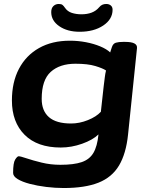

<svg xmlns="http://www.w3.org/2000/svg" viewBox="-20 -735 740 967"><path d="M301 212Q258 212 213 206.5Q168 201 130 191Q92 181 69 167Q46 153 46 136Q46 85 56.5 68.5Q67 52 74 52Q83 52 114 62.5Q145 73 190 84Q235 95 284 95Q352 95 391.5 81.5Q431 68 450.5 35Q470 2 476 -58Q447 -30 393.5 -11Q340 8 286 8Q168 8 104 -56Q40 -120 40 -229Q40 -321 75.5 -388.5Q111 -456 176.5 -493Q242 -530 332 -530Q373 -530 412.5 -522.5Q452 -515 484.5 -501.5Q517 -488 535 -471Q537 -479 539.5 -485.5Q542 -492 544 -499Q550 -516 564 -520Q578 -524 599 -524H611Q673 -524 670 -493L625 -58Q615 39 579.5 98.5Q544 158 476 185Q408 212 301 212ZM338 -113Q380 -113 422.5 -130Q465 -147 488 -172L502 -299Q506 -330 508 -347Q510 -364 514 -380Q498 -391 460 -402.5Q422 -414 360 -414Q281 -414 235.5 -373Q190 -332 190 -237Q190 -177 226.5 -145Q263 -113 338 -113ZM381 -575Q319 -575 278.5 -603Q238 -631 238 -674Q238 -694 249 -704.5Q260 -715 276 -715Q289 -715 295 -710Q301 -705 307 -696Q320 -677 342 -670Q364 -663 390 -663Q419 -663 441.5 -671.5Q464 -680 480 -699Q493 -715 515 -715Q529 -715 538 -707.5Q547 -700 547 -686Q547 -638 500 -606.5Q453 -575 381 -575Z"/></svg>

Font: Asap Expanded Expanded Regular
Style: Bold Italic
Weight: 700
Width: 7
Italic angle: -6°
Designer: Pablo Cosgaya
Foundry: Omnibus-Type
Version: Version 3.001; ttfautohint (v1.8.4.7-5d5b)